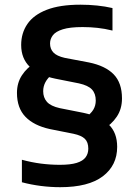

<svg xmlns="http://www.w3.org/2000/svg" viewBox="-20 -768 578 798"><path d="M230 10Q190.5 10 149.5 4.8Q108.5 -0.5 71 -10.5V-104Q111.5 -93 150.5 -88Q189.5 -83 229 -83Q273 -83 298.8 -91Q324.5 -99 335.8 -114.2Q347 -129.5 347 -150Q347 -177 332.8 -191Q318.5 -205 285.5 -212L187.5 -231.5Q121 -246 85.8 -282.5Q50.5 -319 50.5 -382Q50.5 -423.5 71.2 -455.2Q92 -487 127.5 -508.5L198 -460.5Q178 -444 168.8 -426.5Q159.5 -409 159.5 -389Q159.5 -362.5 175 -344.8Q190.5 -327 228.5 -318.5L327 -299Q397.5 -284 432.2 -250.2Q467 -216.5 467 -157.5Q467 -80.5 407.2 -35.2Q347.5 10 230 10ZM406.5 -228.5 333 -278Q357.5 -295 367.8 -312Q378 -329 378 -350Q378 -379 362.2 -396Q346.5 -413 308 -421.5L210 -441Q139.5 -455.5 103.8 -490.2Q68 -525 68 -581Q68 -630.5 93.8 -668.2Q119.5 -706 174 -727.2Q228.5 -748.5 314.5 -748.5Q349.5 -748.5 383.5 -745Q417.5 -741.5 447.5 -734.5V-641Q415 -649 385 -652.2Q355 -655.5 323.5 -655.5Q270.5 -655.5 241 -646.2Q211.5 -637 199.8 -621.5Q188 -606 188 -587.5Q188 -564.5 202 -549.8Q216 -535 249 -527.5L349.5 -508.5Q418 -494.5 452.5 -459Q487 -423.5 487 -359Q487 -315 465.2 -282.8Q443.5 -250.5 406.5 -228.5Z"/></svg>

Font: Encode Sans SC Condensed Thin SemiBold
Style: Regular
Weight: 600
Version: Version 3.002